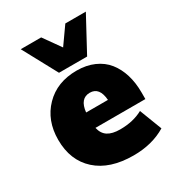

<svg xmlns="http://www.w3.org/2000/svg" viewBox="-184 -879 924 1005"><g transform="rotate(-30 277.5 -376.5)"><path d="M206.1 -558.1 94.2 -765.1H217.8L291 -662.1L363.8 -765.1H487.8L376 -558.1ZM329.1 12.2Q186 12.2 106.4 -59.6Q26.9 -131.3 26.9 -255.9Q26.9 -372.6 99.6 -447.3Q172.4 -522 291 -522Q349.6 -522 395.5 -501.7Q441.4 -481.4 470.2 -445.3Q499 -409.2 513.9 -360.4Q528.8 -311.5 528.8 -252.9V-212.9H227.1Q235.4 -175.3 262 -158.2Q288.6 -141.1 335.9 -141.1Q415 -141.1 473.1 -172.9L524.9 -38.1Q441.9 12.2 329.1 12.2ZM293 -387.2Q233.4 -387.2 225.1 -307.1H356.9Q351.1 -387.2 293 -387.2Z"/></g></svg>

Font: Mulish ExtraBlack
Style: Regular
Weight: 1000
Designer: Vernon Adams
Foundry: Vernon Adams
Version: Version 3.603; ttfautohint (v1.8.3)